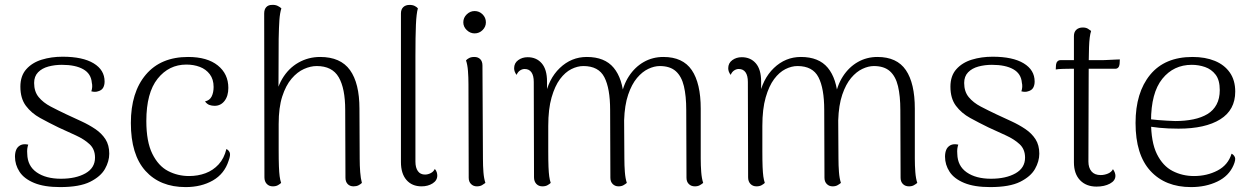

<svg xmlns="http://www.w3.org/2000/svg" viewBox="-20 -749 5102 782"><path d="M225 13Q160 13 119 -4Q78 -21 59.5 -49.5Q41 -78 41 -111Q41 -127 46 -139Q51 -151 63 -157.5Q75 -164 95 -160Q92 -151 91 -142.5Q90 -134 91 -122Q92 -73 129.5 -47Q167 -21 228 -21Q289 -21 328 -43Q367 -65 367 -107Q367 -141 345 -161.5Q323 -182 289 -197.5Q255 -213 218 -230Q179 -249 143.5 -268.5Q108 -288 85.5 -318Q63 -348 63 -396Q63 -440 87 -467Q111 -494 150 -506Q189 -518 235 -518Q317 -518 361.5 -491Q406 -464 406 -417Q406 -402 400 -391.5Q394 -381 379 -377Q373 -375 366.5 -375Q360 -375 352 -377Q355 -386 355.5 -395Q356 -404 354 -412Q351 -449 319 -467Q287 -485 232 -485Q203 -485 177 -478Q151 -471 135 -454.5Q119 -438 119 -411Q119 -376 137.5 -353.5Q156 -331 186.5 -315Q217 -299 251 -283Q281 -269 311.5 -255Q342 -241 368 -223.5Q394 -206 409.5 -182Q425 -158 425 -123Q425 -92 407.5 -61Q390 -30 347 -8.5Q304 13 225 13Z M736 13Q632 13 572.5 -53Q513 -119 513 -248Q513 -373 574 -445Q635 -517 746 -517Q824 -517 867 -482.5Q910 -448 910 -391Q910 -358 894.5 -338Q879 -318 854 -318Q843 -318 833 -321.5Q823 -325 815 -336Q834 -340 842 -356Q850 -372 850 -395Q850 -426 834.5 -446.5Q819 -467 794 -476.5Q769 -486 739 -486Q668 -486 622 -428.5Q576 -371 576 -256Q576 -172 600.5 -122.5Q625 -73 664.5 -52.5Q704 -32 750 -32Q786 -32 817 -43.5Q848 -55 870.5 -79.5Q893 -104 902 -142Q911 -138 915.5 -128Q920 -118 911 -94Q894 -41 847 -14Q800 13 736 13Z M1091 10Q1076 10 1066.5 0Q1057 -10 1057 -27L1056 -694Q1056 -711 1064.5 -720Q1073 -729 1087 -729Q1101 -730 1111 -725Q1121 -720 1126 -715Q1120 -696 1118 -668Q1116 -640 1115 -591L1114 -339L1099 -325Q1104 -385 1129.5 -428Q1155 -471 1195.5 -494Q1236 -517 1284 -517Q1367 -517 1405.5 -463.5Q1444 -410 1444 -306L1445 -103Q1445 -75 1447 -48.5Q1449 -22 1454 -4Q1449 1 1440.5 5.5Q1432 10 1420 10Q1405 10 1396 0.5Q1387 -9 1387 -25L1386 -301Q1386 -389 1359.5 -434.5Q1333 -480 1270 -480Q1245 -480 1218 -468Q1191 -456 1167.5 -428.5Q1144 -401 1129.5 -356Q1115 -311 1115 -244Q1115 -179 1115 -138Q1115 -97 1116 -71.5Q1117 -46 1119 -31Q1121 -16 1125 -4Q1121 0 1112.5 5Q1104 10 1091 10Z M1697 10Q1658 10 1635.5 -16Q1613 -42 1613 -89V-694Q1613 -711 1622.5 -720Q1632 -729 1648 -729Q1661 -729 1669.5 -724.5Q1678 -720 1682 -715Q1676 -694 1674 -648Q1672 -602 1672 -520V-91Q1672 -66 1682 -52Q1692 -38 1711 -38Q1723 -38 1734.5 -44Q1746 -50 1751 -61Q1757 -54 1759 -47Q1761 -40 1761 -34Q1761 -14 1742 -2Q1723 10 1697 10Z M1913 -613Q1895 -613 1881 -626.5Q1867 -640 1867 -658Q1867 -677 1881 -690.5Q1895 -704 1913 -704Q1932 -704 1945.5 -690.5Q1959 -677 1959 -658Q1959 -640 1945.5 -626.5Q1932 -613 1913 -613ZM1947 -103Q1947 -73 1949 -47.5Q1951 -22 1957 -4Q1952 0 1943.5 5Q1935 10 1922 10Q1908 10 1898.5 0.5Q1889 -9 1889 -25L1888 -405Q1888 -434 1886 -460Q1884 -486 1878 -503Q1882 -508 1890.5 -512.5Q1899 -517 1912 -517Q1927 -517 1936 -508Q1945 -499 1945 -482Z M2834 -103Q2834 -75 2836 -48.5Q2838 -22 2844 -4Q2838 1 2830 5.5Q2822 10 2810 10Q2795 10 2785.5 0.5Q2776 -9 2776 -25L2775 -301Q2775 -358 2765.5 -398Q2756 -438 2732.5 -459Q2709 -480 2667 -480Q2645 -480 2620.5 -468.5Q2596 -457 2574.5 -431.5Q2553 -406 2538.5 -363.5Q2524 -321 2522 -259L2523 -103Q2523 -75 2525 -48.5Q2527 -22 2533 -4Q2527 1 2519 5.5Q2511 10 2499 10Q2485 10 2475.5 0.5Q2466 -9 2466 -25L2465 -301Q2465 -389 2441.5 -434.5Q2418 -480 2356 -480Q2332 -480 2307 -467.5Q2282 -455 2261 -427Q2240 -399 2226.5 -352Q2213 -305 2213 -236Q2213 -174 2213 -133.5Q2213 -93 2214 -69Q2215 -45 2217 -30.5Q2219 -16 2223 -4Q2219 0 2210.5 5Q2202 10 2189 10Q2174 10 2164.5 0Q2155 -10 2155 -27L2154 -415Q2154 -441 2144.5 -454.5Q2135 -468 2117 -468Q2107 -468 2098 -462Q2089 -456 2084 -444Q2074 -457 2074 -471Q2074 -492 2090.5 -504Q2107 -516 2129 -516Q2165 -516 2186.5 -491Q2208 -466 2208 -417V-337L2199 -350Q2213 -427 2260 -472Q2307 -517 2370 -517Q2443 -517 2479.5 -473Q2516 -429 2521 -347L2509 -350Q2517 -401 2541.5 -438.5Q2566 -476 2602 -496.5Q2638 -517 2682 -517Q2761 -517 2797.5 -463.5Q2834 -410 2834 -306Z M3706 -103Q3706 -75 3708 -48.5Q3710 -22 3716 -4Q3710 1 3702 5.5Q3694 10 3682 10Q3667 10 3657.5 0.5Q3648 -9 3648 -25L3647 -301Q3647 -358 3637.5 -398Q3628 -438 3604.5 -459Q3581 -480 3539 -480Q3517 -480 3492.5 -468.5Q3468 -457 3446.5 -431.5Q3425 -406 3410.5 -363.5Q3396 -321 3394 -259L3395 -103Q3395 -75 3397 -48.5Q3399 -22 3405 -4Q3399 1 3391 5.5Q3383 10 3371 10Q3357 10 3347.5 0.5Q3338 -9 3338 -25L3337 -301Q3337 -389 3313.5 -434.5Q3290 -480 3228 -480Q3204 -480 3179 -467.5Q3154 -455 3133 -427Q3112 -399 3098.5 -352Q3085 -305 3085 -236Q3085 -174 3085 -133.5Q3085 -93 3086 -69Q3087 -45 3089 -30.5Q3091 -16 3095 -4Q3091 0 3082.5 5Q3074 10 3061 10Q3046 10 3036.5 0Q3027 -10 3027 -27L3026 -415Q3026 -441 3016.5 -454.5Q3007 -468 2989 -468Q2979 -468 2970 -462Q2961 -456 2956 -444Q2946 -457 2946 -471Q2946 -492 2962.5 -504Q2979 -516 3001 -516Q3037 -516 3058.5 -491Q3080 -466 3080 -417V-337L3071 -350Q3085 -427 3132 -472Q3179 -517 3242 -517Q3315 -517 3351.5 -473Q3388 -429 3393 -347L3381 -350Q3389 -401 3413.5 -438.5Q3438 -476 3474 -496.5Q3510 -517 3554 -517Q3633 -517 3669.5 -463.5Q3706 -410 3706 -306Z M4013 13Q3948 13 3907 -4Q3866 -21 3847.5 -49.5Q3829 -78 3829 -111Q3829 -127 3834 -139Q3839 -151 3851 -157.5Q3863 -164 3883 -160Q3880 -151 3879 -142.5Q3878 -134 3879 -122Q3880 -73 3917.5 -47Q3955 -21 4016 -21Q4077 -21 4116 -43Q4155 -65 4155 -107Q4155 -141 4133 -161.5Q4111 -182 4077 -197.5Q4043 -213 4006 -230Q3967 -249 3931.5 -268.5Q3896 -288 3873.5 -318Q3851 -348 3851 -396Q3851 -440 3875 -467Q3899 -494 3938 -506Q3977 -518 4023 -518Q4105 -518 4149.5 -491Q4194 -464 4194 -417Q4194 -402 4188 -391.5Q4182 -381 4167 -377Q4161 -375 4154.5 -375Q4148 -375 4140 -377Q4143 -386 4143.5 -395Q4144 -404 4142 -412Q4139 -449 4107 -467Q4075 -485 4020 -485Q3991 -485 3965 -478Q3939 -471 3923 -454.5Q3907 -438 3907 -411Q3907 -376 3925.5 -353.5Q3944 -331 3974.5 -315Q4005 -299 4039 -283Q4069 -269 4099.5 -255Q4130 -241 4156 -223.5Q4182 -206 4197.5 -182Q4213 -158 4213 -123Q4213 -92 4195.5 -61Q4178 -30 4135 -8.5Q4092 13 4013 13Z M4446 11Q4404 11 4379 -15Q4354 -41 4354 -88V-602Q4354 -619 4364 -628Q4374 -637 4390 -637Q4403 -637 4411 -632Q4419 -627 4424 -623Q4417 -602 4415.5 -556Q4414 -510 4414 -427L4413 -91Q4413 -66 4425.5 -51Q4438 -36 4463 -36Q4478 -36 4492.5 -42Q4507 -48 4513 -60Q4518 -53 4520.5 -46Q4523 -39 4523 -33Q4523 -13 4500.5 -1Q4478 11 4446 11ZM4280 -466 4281 -485Q4282 -494 4287 -499Q4292 -504 4299 -504H4470Q4474 -504 4484 -504.5Q4494 -505 4505.5 -505.5Q4517 -506 4527 -506.5Q4537 -507 4541 -507L4540 -488Q4539 -479 4534.5 -474Q4530 -469 4523 -469H4340Q4330 -469 4310 -468.5Q4290 -468 4280 -466Z M4831 13Q4726 13 4665.5 -53Q4605 -119 4605 -248Q4605 -372 4664.5 -444.5Q4724 -517 4837 -517Q4889 -517 4928 -501Q4967 -485 4989 -453.5Q5011 -422 5011 -376Q5011 -301 4950 -263Q4889 -225 4780 -225Q4737 -225 4702 -228.5Q4667 -232 4632 -239L4633 -268Q4660 -263 4697 -260Q4734 -257 4767 -256Q4807 -256 4840.5 -263Q4874 -270 4898 -284.5Q4922 -299 4935 -323.5Q4948 -348 4948 -382Q4948 -423 4931 -445Q4914 -467 4888 -476Q4862 -485 4834 -485Q4760 -485 4714 -428Q4668 -371 4668 -255Q4668 -170 4692 -121.5Q4716 -73 4756 -52.5Q4796 -32 4843 -32Q4896 -32 4939 -54.5Q4982 -77 4996 -123Q5005 -119 5009.5 -109Q5014 -99 5004 -76Q4985 -32 4938 -9.5Q4891 13 4831 13Z"/></svg>

Font: Arima Light
Style: Regular
Weight: 300
Designer: Joana Correia and Natanael Gama
Foundry: NDISCOVER
Version: Version 1.101;gftools[0.9.23]